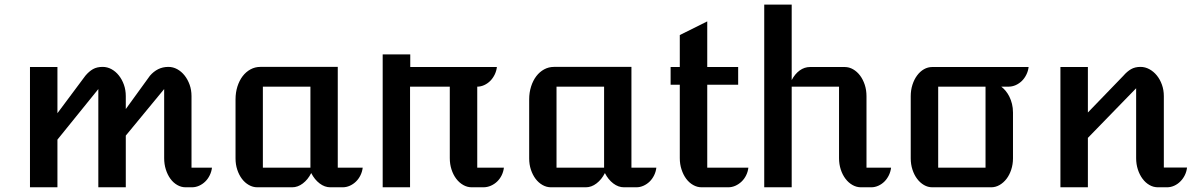

<svg xmlns="http://www.w3.org/2000/svg" viewBox="-20 -796 5065 816"><path d="M107.4 -511.2H224.1V-314.9L342.8 -474.1Q358.4 -492.7 375.2 -502.2Q392.1 -511.7 416.5 -511.7Q436 -511.7 453.9 -502Q471.7 -492.2 485.1 -475.3Q498.5 -458.5 506.6 -436Q514.6 -413.6 514.6 -387.7V-332.5L617.2 -474.1Q632.8 -492.2 652.3 -502Q671.9 -511.7 695.8 -511.7Q715.3 -511.7 733.2 -502Q751 -492.2 764.4 -475.3Q777.8 -458.5 785.9 -436Q793.9 -413.6 793.9 -387.7V-83.5H880.9Q878.9 -66.4 871.3 -51Q863.8 -35.6 852.3 -24.4Q840.8 -13.2 826.2 -6.6Q811.5 0 795.4 0H769Q750 0 733.2 -9.8Q716.3 -19.5 704.1 -36.4Q691.9 -53.2 684.8 -75.7Q677.7 -98.1 677.7 -124V-417.5L514.6 -219.7V0H397.9V-417.5L224.1 -202.6V0H107.4Z M981 -373.5Q981 -402.8 989 -428.2Q997.1 -453.6 1011.2 -472.2Q1025.4 -490.7 1044.7 -501.2Q1064 -511.7 1086.4 -511.7H1415.5V-83.5H1521.5Q1519.5 -66.4 1512 -51Q1504.4 -35.6 1492.9 -24.4Q1481.4 -13.2 1466.8 -6.6Q1452.1 0 1436 0H1383.8Q1359.9 0 1338.4 -16.4Q1316.9 -32.7 1302.7 -60.5Q1288.6 -32.7 1267.1 -16.4Q1245.6 0 1221.7 0H1073.7Q1054.7 0 1037.6 -9.8Q1020.5 -19.5 1008.1 -36.1Q995.6 -52.7 988.3 -75Q981 -97.2 981 -122.6ZM1299.3 -83.5V-427.7H1097.2V-83.5Z M1606.4 -564.9H1723.6V-511.2H2091.8Q2089.8 -494.1 2082.3 -478.8Q2074.7 -463.4 2063.5 -452.1Q2052.2 -440.9 2037.8 -434.3Q2023.4 -427.7 2008.3 -427.7V-83.5H2121.6Q2119.6 -66.4 2112.1 -51Q2104.5 -35.6 2092.8 -24.4Q2081.1 -13.2 2065.9 -6.6Q2050.8 0 2033.7 0H1984.9Q1965.8 0 1948.7 -9.8Q1931.6 -19.5 1918.9 -36.4Q1906.2 -53.2 1898.9 -75.7Q1891.6 -98.1 1891.6 -124V-427.7H1722.7V0H1606.4Z M2229 -373.5Q2229 -402.8 2237.1 -428.2Q2245.1 -453.6 2259.3 -472.2Q2273.4 -490.7 2292.7 -501.2Q2312 -511.7 2334.5 -511.7H2663.6V-83.5H2769.5Q2767.6 -66.4 2760 -51Q2752.4 -35.6 2741 -24.4Q2729.5 -13.2 2714.8 -6.6Q2700.2 0 2684.1 0H2631.8Q2607.9 0 2586.4 -16.4Q2564.9 -32.7 2550.8 -60.5Q2536.6 -32.7 2515.1 -16.4Q2493.7 0 2469.7 0H2321.8Q2302.7 0 2285.6 -9.8Q2268.6 -19.5 2256.1 -36.1Q2243.7 -52.7 2236.3 -75Q2229 -97.2 2229 -122.6ZM2547.4 -83.5V-427.7H2345.2V-83.5Z M2869.1 -436H2830.1V-511.2H2869.1V-647L2985.8 -705.1V-511.2H3117.2V-436H2985.8V-83.5H3160.6Q3158.7 -66.4 3151.1 -51Q3143.6 -35.6 3131.8 -24.4Q3120.1 -13.2 3105.5 -6.6Q3090.8 0 3074.7 0H2961.9Q2942.9 0 2925.8 -9.8Q2908.7 -19.5 2896.2 -36.4Q2883.8 -53.2 2876.5 -75.7Q2869.1 -98.1 2869.1 -124Z M3228 -776.4H3344.7V-455.6Q3358.4 -481.9 3378.7 -496.6Q3398.9 -511.2 3422.9 -511.2H3569.8Q3588.9 -511.2 3605.7 -501.5Q3622.6 -491.7 3635.3 -474.9Q3647.9 -458 3655.3 -435.5Q3662.6 -413.1 3662.6 -387.2V-83.5H3767.1Q3765.1 -66.4 3757.6 -51Q3750 -35.6 3738.8 -24.4Q3727.5 -13.2 3712.9 -6.6Q3698.2 0 3682.6 0H3639.2Q3620.1 0 3603 -9.8Q3585.9 -19.5 3573.2 -36.4Q3560.5 -53.2 3553.2 -75.7Q3545.9 -98.1 3545.9 -124V-427.7H3344.7V0H3228Z M3850.6 -387.2Q3850.6 -413.1 3857.9 -435.8Q3865.2 -458.5 3877.7 -475.3Q3890.1 -492.2 3906.7 -501.7Q3923.3 -511.2 3942.4 -511.2H4351.6Q4349.6 -494.1 4342 -478.8Q4334.5 -463.4 4323 -452.1Q4311.5 -440.9 4296.9 -434.3Q4282.2 -427.7 4266.1 -427.7H4235.4Q4244.6 -420.9 4253.7 -410.2Q4262.7 -399.4 4269.8 -385.3Q4276.9 -371.1 4281 -354.2Q4285.2 -337.4 4285.2 -317.9V-123Q4285.2 -97.7 4277.8 -75.2Q4270.5 -52.7 4257.8 -36.1Q4245.1 -19.5 4228.3 -9.8Q4211.4 0 4192.4 0H3942.4Q3923.3 0 3906.7 -9.8Q3890.1 -19.5 3877.7 -36.1Q3865.2 -52.7 3857.9 -75.2Q3850.6 -97.7 3850.6 -123ZM4168.5 -83.5V-427.7H3967.3V-83.5Z M4486.8 -511.2H4603.5V-317.9L4754.4 -474.1Q4770 -492.2 4786.9 -502Q4803.7 -511.7 4827.1 -511.7Q4846.7 -511.7 4864.7 -502Q4882.8 -492.2 4896.5 -475.3Q4910.2 -458.5 4918.2 -436Q4926.3 -413.6 4926.3 -387.7V-84H5024.9Q5022.9 -66.4 5015.4 -51.3Q5007.8 -36.1 4996.3 -24.7Q4984.9 -13.2 4970.2 -6.6Q4955.6 0 4939.5 0H4901.4Q4881.8 0 4865 -9.8Q4848.1 -19.5 4835.7 -36.4Q4823.2 -53.2 4815.9 -75.7Q4808.6 -98.1 4808.6 -124V-420.9L4603.5 -210V0H4486.8Z"/></svg>

Font: Atomic Age
Style: Regular
Weight: 400
Designer: James Grieshaber
Foundry: James Grieshaber
Version: Version 1.008; ttfautohint (v1.4.1) -l 6 -r 46 -G 0 -x 0 -H 